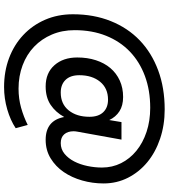

<svg xmlns="http://www.w3.org/2000/svg" viewBox="37 -755 828 942"><g transform="rotate(90 451.0 -284.0)"><path d="M404 -94Q338 -94 300 -137Q262 -180 262 -249Q262 -299 275.5 -340.5Q289 -382 314 -411.5Q339 -441 375 -457.5Q411 -474 456 -474Q498 -474 526 -456Q554 -438 569 -406L579 -466H665L626 -250Q625 -245 624.5 -240Q624 -235 624 -231Q624 -202 639 -185Q654 -168 682 -168Q712 -168 734.5 -186.5Q757 -205 772 -234Q787 -263 794.5 -299Q802 -335 802 -370Q802 -421 780.5 -464Q759 -507 720 -539Q681 -571 627 -589Q573 -607 509 -607Q423 -607 353 -581Q283 -555 233 -507Q183 -459 155.5 -390.5Q128 -322 128 -236Q128 -175 149.5 -124.5Q171 -74 209 -37.5Q247 -1 300 19Q353 39 415 39Q464 39 508.5 26.5Q553 14 593 -6L609 53Q570 79 516.5 94.5Q463 110 407 110Q330 110 265 85.5Q200 61 152 16Q104 -29 77 -91Q50 -153 50 -228Q50 -330 83.5 -413.5Q117 -497 178 -555.5Q239 -614 325 -646Q411 -678 517 -678Q594 -678 660.5 -655.5Q727 -633 775.5 -593Q824 -553 852 -498Q880 -443 880 -378Q880 -324 865.5 -273Q851 -222 824 -182.5Q797 -143 757 -118.5Q717 -94 666 -94Q571 -94 554 -185Q531 -143 494.5 -118.5Q458 -94 404 -94ZM434 -168Q490 -168 521.5 -207Q553 -246 553 -309Q553 -353 530.5 -376.5Q508 -400 469 -400Q413 -400 381 -361Q349 -322 349 -259Q349 -215 372 -191.5Q395 -168 434 -168Z"/></g></svg>

Font: Celebes SemiBold
Style: Italic
Weight: 600
Italic angle: -10°
Designer: Anugrah Pasau
Foundry: Lafontype
Version: Version 1.000; ttfautohint (v1.8.4)